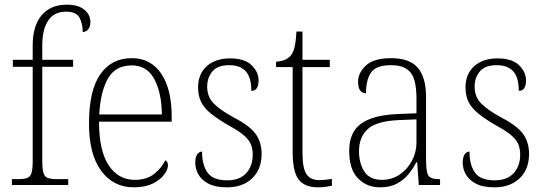

<svg xmlns="http://www.w3.org/2000/svg" viewBox="-20 -792 2331 822"><path d="M31 0V-25H55Q81 -25 95 -29.5Q109 -34 114.5 -50.5Q120 -67 120 -103V-506H35V-536H120V-597Q120 -682 158.5 -727Q197 -772 266 -772Q315 -772 341 -750.5Q367 -729 367 -698Q367 -677 357.5 -666Q348 -655 334 -655Q334 -692 320 -717Q306 -742 263 -742Q211 -742 186 -703.5Q161 -665 161 -599V-536H293V-506H161V-103Q161 -67 166.5 -50.5Q172 -34 186 -29.5Q200 -25 227 -25H272V0Z M553 10Q465 10 413 -61Q361 -132 361 -262Q361 -404 409 -473.5Q457 -543 545 -543Q625 -543 670 -477Q715 -411 715 -294V-271H404Q404 -146 445.5 -84Q487 -22 557 -22Q608 -22 640 -47.5Q672 -73 688 -106Q699 -100 699 -84Q699 -66 682.5 -44Q666 -22 633.5 -6Q601 10 553 10ZM673 -302Q672 -395 640.5 -453.5Q609 -512 544 -512Q474 -512 442 -455.5Q410 -399 405 -302Z M952 10Q902 10 872 -6Q842 -22 829 -46Q816 -70 816 -94Q816 -120 824.5 -131.5Q833 -143 845 -143Q845 -86 868.5 -53Q892 -20 953 -20Q1006 -20 1034 -50.5Q1062 -81 1062 -130Q1062 -154 1054.5 -173Q1047 -192 1026.5 -210.5Q1006 -229 966 -251Q915 -280 885 -304Q855 -328 841.5 -354.5Q828 -381 828 -418Q828 -475 865 -508.5Q902 -542 965 -542Q1027 -542 1057 -513Q1087 -484 1087 -448Q1087 -403 1056 -403Q1056 -461 1032 -487Q1008 -513 961 -513Q912 -513 889.5 -486.5Q867 -460 867 -421Q867 -377 895.5 -348.5Q924 -320 981 -289Q1052 -252 1076 -216.5Q1100 -181 1100 -133Q1100 -67 1059.5 -28.5Q1019 10 952 10Z M1342 10Q1284 10 1258.5 -23.5Q1233 -57 1233 -142V-505H1162V-528Q1202 -530 1223 -552Q1235 -565 1241 -590Q1247 -615 1249 -657H1275V-536H1392V-505H1275V-137Q1275 -72 1292 -46.5Q1309 -21 1346 -21Q1362 -21 1374 -22.5Q1386 -24 1401 -26V3Q1371 10 1342 10Z M1607 10Q1550 10 1512.5 -28.5Q1475 -67 1475 -147Q1475 -226 1526.5 -263Q1578 -300 1687 -304L1763 -307V-371Q1763 -416 1754.5 -447.5Q1746 -479 1722 -496Q1698 -513 1653 -513Q1591 -513 1569 -482Q1547 -451 1547 -393Q1513 -393 1513 -442Q1513 -480 1546.5 -511.5Q1580 -543 1655 -543Q1733 -543 1768.5 -502Q1804 -461 1804 -377V-109Q1804 -56 1814 -40.5Q1824 -25 1860 -25H1864V0H1773L1766 -97H1762Q1749 -71 1729 -46.5Q1709 -22 1679.5 -6Q1650 10 1607 10ZM1615 -22Q1658 -22 1691.5 -45Q1725 -68 1744 -104.5Q1763 -141 1763 -181V-281L1690 -278Q1592 -274 1554.5 -239.5Q1517 -205 1517 -145Q1517 -93 1540 -57.5Q1563 -22 1615 -22Z M2097 10Q2047 10 2017 -6Q1987 -22 1974 -46Q1961 -70 1961 -94Q1961 -120 1969.5 -131.5Q1978 -143 1990 -143Q1990 -86 2013.5 -53Q2037 -20 2098 -20Q2151 -20 2179 -50.5Q2207 -81 2207 -130Q2207 -154 2199.5 -173Q2192 -192 2171.5 -210.5Q2151 -229 2111 -251Q2060 -280 2030 -304Q2000 -328 1986.5 -354.5Q1973 -381 1973 -418Q1973 -475 2010 -508.5Q2047 -542 2110 -542Q2172 -542 2202 -513Q2232 -484 2232 -448Q2232 -403 2201 -403Q2201 -461 2177 -487Q2153 -513 2106 -513Q2057 -513 2034.5 -486.5Q2012 -460 2012 -421Q2012 -377 2040.5 -348.5Q2069 -320 2126 -289Q2197 -252 2221 -216.5Q2245 -181 2245 -133Q2245 -67 2204.5 -28.5Q2164 10 2097 10Z"/></svg>

Font: Noto Serif Tamil SemiCondensed ExtraLight
Style: Italic
Weight: 200
Width: 4
Italic angle: -12°
Designer: Indian Type Foundry, Tom Grace, and the Monotype Design Team
Foundry: Monotype Imaging Inc.
Version: Version 2.003; ttfautohint (v1.8.4.7-5d5b)